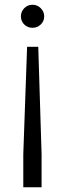

<svg xmlns="http://www.w3.org/2000/svg" viewBox="-20 -538 257 808"><path d="M166 -469Q166 -449 151.5 -435Q137 -421 117 -421Q96 -421 82 -435Q68 -449 68 -469Q68 -489 82 -503.5Q96 -518 117 -518Q137 -518 151.5 -503.5Q166 -489 166 -469ZM94 -341H141L155 111V250H78V111Z"/></svg>

Font: Lopes Sans Light
Style: Regular
Weight: 300
Designer: Gabriel Lam, Diego Maldonado
Foundry: TypeRant, Foresti Design
Version: Version 4.000